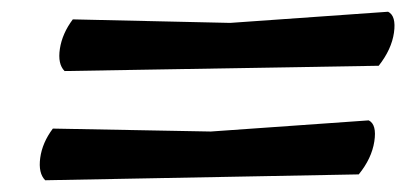

<svg xmlns="http://www.w3.org/2000/svg" viewBox="-20 -510 714 327"><path d="M608 -305Q622 -298 617.5 -269Q613 -240 591 -213L57 -203Q45 -215 48.5 -241Q52 -267 70 -291L339 -286ZM641 -490Q655 -483 651 -454.5Q647 -426 625 -398L90 -389Q78 -401 82 -427Q86 -453 104 -477L372 -471Z"/></svg>

Font: Tillana
Style: Bold
Weight: 700
Designer: Lipi Raval (Devanagari, Latin), Jonny Pinhorn (Latin)
Foundry: Indian Type Foundry
Version: Version 2.002;PS 1.0;hotconv 1.0.79;makeotf.lib2.5.61930; tt